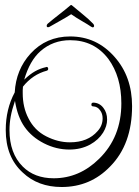

<svg xmlns="http://www.w3.org/2000/svg" viewBox="-20 -690 557 769"><path d="M227 59Q132 59 71 1Q3 -61 3 -169Q3 -253 39 -320Q44 -411 102 -475Q165 -544 261 -544Q367 -544 439 -462Q509 -383 509 -265Q509 -112 421 -23Q342 59 227 59ZM195 24Q298 24 377 -54Q466 -141 466 -276Q466 -383 414 -454Q357 -529 261 -529Q192 -529 142 -485Q99 -447 77 -371Q100 -393 120.5 -404.5Q141 -416 164 -421L166 -422Q173 -422 173 -414Q173 -409 168 -407Q111 -392 72 -343L71 -329V-317Q71 -260 94 -216Q118 -168 165 -144Q212 -120 260 -120Q332 -120 371 -165Q391 -187 391 -216Q391 -235 381 -248Q371 -263 353 -264Q346 -264 346 -271Q346 -279 354 -279Q379 -278 394 -258Q409 -239 409 -211Q409 -185 393 -159Q375 -130 341 -111Q304 -91 258 -91Q205 -91 156 -116Q107 -141 78.5 -181.5Q50 -222 40 -286Q28 -251 23 -223.5Q18 -196 18 -169Q18 -76 71 -23Q118 24 195 24ZM172 -581Q167 -581 167 -587Q167 -591 171 -595Q191 -612 218 -633Q245 -654 260 -667Q263 -670 265 -670Q267 -670 270 -667Q285 -654 310.5 -633.5Q336 -613 353 -595Q357 -591 357 -586Q357 -583 354 -581Q351 -579 345 -583Q332 -592 308.5 -605.5Q285 -619 265 -633Q245 -620 220.5 -606.5Q196 -593 179 -583Q176 -581 172 -581Z"/></svg>

Font: Puppies Play
Style: Regular
Weight: 400
Designer: Robert E. Leuschke
Foundry: Robert E. Leuschke
Version: Version 1.010; ttfautohint (v1.8.3)